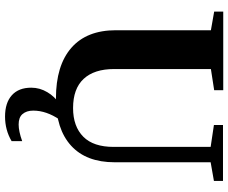

<svg xmlns="http://www.w3.org/2000/svg" viewBox="-92 -604 906 762"><g transform="rotate(90 361.0 -223.0)"><path d="M409 -60Q482 -60 523 -101Q563 -141 563 -221V-606L476 -619V-655H698V-619L624 -606V-225Q624 -112 558 -52Q492 8 371 8Q240 8 170 -53Q100 -114 100 -230V-607L26 -620V-656H338V-620L254 -607V-223Q254 -144 293 -102Q332 -60 409 -60ZM442 210H443Q388 210 358 183Q328 156 328 106Q328 72 346 42Q363 13 393 -7H455Q419 46 419 98Q419 125 433 141Q446 156 474 156Q501 156 540 142V184Q496 210 442 210Z"/></g></svg>

Font: Libra Serif Modern
Style: Bold
Weight: 700
Designer: Stefan Peev, Context Ltd
Foundry: Ascender Corporation
Version: Version 1.000